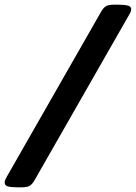

<svg xmlns="http://www.w3.org/2000/svg" viewBox="-53 -722 581 821"><path d="M22 79Q-5 79 -19.5 75Q-34 71 -33 57Q-33 52 -30 45.5Q-27 39 -23 32L380 -673Q390 -690 401 -696Q412 -702 437 -702H452Q479 -702 494 -698Q509 -694 508 -681Q508 -675 504.5 -668.5Q501 -662 497 -655L94 50Q84 67 73 73Q62 79 38 79Z"/></svg>

Font: Asap Semi Expanded Semi Expanded Regular
Style: Bold Italic
Weight: 700
Width: 6
Italic angle: -6°
Designer: Pablo Cosgaya
Foundry: Omnibus-Type
Version: Version 3.001; ttfautohint (v1.8.4.7-5d5b)